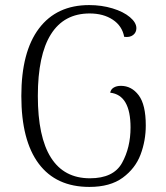

<svg xmlns="http://www.w3.org/2000/svg" viewBox="-20 -723 654 756"><path d="M64 -345Q64 -519 133.5 -611Q203 -703 331 -703Q380 -703 423 -690Q466 -677 491.5 -655.5Q517 -634 517 -612Q517 -595 504 -585Q491 -575 469 -578Q461 -621 424 -645.5Q387 -670 333 -670Q232 -670 180.5 -588Q129 -506 129 -345Q129 -184 180.5 -102.5Q232 -21 334 -21Q427 -21 460.5 -81.5Q494 -142 494 -221Q494 -349 414 -358Q416 -371 427.5 -378Q439 -385 456 -385Q498 -385 526 -348Q554 -311 554 -229Q554 -169 533.5 -114.5Q513 -60 463.5 -23.5Q414 13 332 13Q201 13 132.5 -78.5Q64 -170 64 -345Z"/></svg>

Font: Arima Madurai Light
Style: Regular
Weight: 300
Designer: Joana Correia and Natanael Gama
Foundry: NDISCOVER
Version: Version 1.019